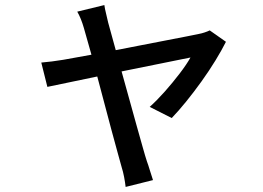

<svg xmlns="http://www.w3.org/2000/svg" viewBox="-20 -642 1040 758"><path d="M872 -477Q856 -445 831 -404Q806 -363 775.5 -320.5Q745 -278 714.5 -240.5Q684 -203 658 -176L571 -220Q600 -246 631 -281Q662 -316 689.5 -352Q717 -388 732 -415L460 -360Q475 -307 490 -252Q505 -197 519 -147.5Q533 -98 543.5 -60.5Q554 -23 560 -5Q565 8 572 31.5Q579 55 584 69L476 96Q474 78 470 57Q466 36 460 17Q455 -1 444.5 -39Q434 -77 420.5 -127Q407 -177 392.5 -232.5Q378 -288 364 -340L167 -299L143 -395Q165 -397 185.5 -399.5Q206 -402 230 -406L341 -426L311 -532Q300 -570 285 -596L392 -622Q394 -607 398.5 -589.5Q403 -572 407 -553L437 -444Q488 -454 540 -464Q592 -474 638 -483Q684 -492 718 -498.5Q752 -505 765 -508Q776 -510 788 -514Q800 -518 808 -522Z"/></svg>

Font: Source Han Sans SC Medium
Style: Regular
Weight: 500
Designer: Ryoko NISHIZUKA 西塚涼子 (kana, bopomofo & ideographs); Paul D. Hunt (Latin, Greek & Cyrillic); Sandoll Communications 산돌커뮤니
Foundry: Adobe
Version: Version 2.004;hotconv 1.0.118;makeotfexe 2.5.65603